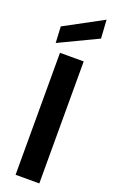

<svg xmlns="http://www.w3.org/2000/svg" viewBox="-185 -1023 641 1065"><g transform="rotate(20 135.0 -490.5)"><path d="M65 0V-720H205V0ZM24 -763 19 -859 245 -981 252 -872Z"/></g></svg>

Font: DM Sans 20pt ExtraBold
Style: Regular
Weight: 800
Version: Version 4.004;gftools[0.9.30]